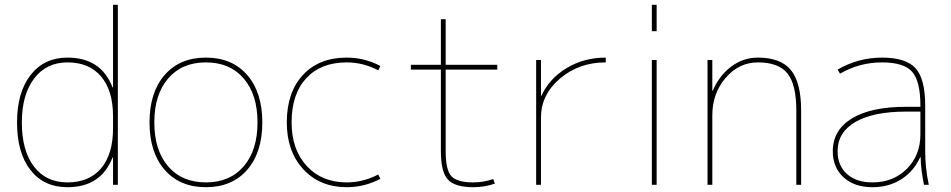

<svg xmlns="http://www.w3.org/2000/svg" viewBox="-20 -770 3961 800"><path d="M261 -10Q352 -10 401.5 -69Q451 -128 451 -235V-285Q451 -392 401.5 -451Q352 -510 261 -510Q173 -510 122 -442.5Q71 -375 71 -260Q71 -142 121.5 -76Q172 -10 261 -10ZM51 -260Q51 -385 107.5 -457.5Q164 -530 261 -530Q401 -530 449 -406H451V-750H471V0H451V-114H449Q401 10 261 10Q163 10 107 -61.5Q51 -133 51 -260Z M666 -62.5Q603 -135 603 -260Q603 -385 666 -457.5Q729 -530 838 -530Q947 -530 1010 -457.5Q1073 -385 1073 -260Q1073 -135 1010 -62.5Q947 10 838 10Q729 10 666 -62.5ZM680.5 -77Q738 -10 838 -10Q938 -10 995.5 -77Q1053 -144 1053 -260Q1053 -376 995.5 -443Q938 -510 838 -510Q738 -510 680.5 -443Q623 -376 623 -260Q623 -144 680.5 -77Z M1556 -43 1565 -25Q1499 10 1425 10Q1313 10 1244 -64.5Q1175 -139 1175 -260Q1175 -385 1242 -457.5Q1309 -530 1425 -530Q1499 -530 1565 -495L1556 -477Q1493 -510 1425 -510Q1317 -510 1256 -444Q1195 -378 1195 -260Q1195 -147 1258 -78.5Q1321 -10 1425 -10Q1493 -10 1556 -43Z M2035 -24 2042 -5Q2000 10 1952 10Q1875 10 1846 -22Q1817 -54 1817 -140V-480H1692V-500H1817V-690H1837V-500H2052V-480H1837V-140Q1837 -60 1861.5 -35Q1886 -10 1952 -10Q1995 -10 2035 -24Z M2234 -371H2236Q2268 -442 2340.5 -486Q2413 -530 2504 -530V-510Q2392 -510 2313 -442.5Q2234 -375 2234 -280V0H2214V-520H2234Z M2696 -640V-750H2716V-640ZM2696 0V-520H2716V0Z M2948 -392H2950Q2976 -454 3026 -492Q3076 -530 3138 -530Q3233 -530 3275.5 -478Q3318 -426 3318 -310V0H3298V-310Q3298 -418 3261 -464Q3224 -510 3138 -510Q3059 -510 3003.5 -445.5Q2948 -381 2948 -290V0H2928V-520H2948Z M3816 -115H3814Q3788 -57 3736 -23.5Q3684 10 3615 10Q3540 10 3495 -31Q3450 -72 3450 -140Q3450 -228 3529.5 -276.5Q3609 -325 3755 -325H3815V-330Q3815 -432 3780.5 -471Q3746 -510 3655 -510Q3561 -510 3480 -463L3470 -480Q3556 -530 3655 -530Q3754 -530 3794.5 -486Q3835 -442 3835 -330V-140Q3835 -70 3850 0H3830Q3817 -62 3816 -115ZM3470 -140Q3470 -80 3509 -45Q3548 -10 3615 -10Q3702 -10 3758.5 -66.5Q3815 -123 3815 -210V-305H3755Q3619 -305 3544.5 -262Q3470 -219 3470 -140Z"/></svg>

Font: M PLUS 1p Thin
Style: Regular
Weight: 250
Version: Version 1.062